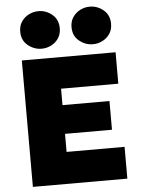

<svg xmlns="http://www.w3.org/2000/svg" viewBox="-62 -1011 775 1059"><g transform="rotate(-5 325.0 -481.5)"><path d="M76.5 0V-700H595.5V-526H278.5V-435H538.5V-276H278.5V-176H599.5V0ZM191.5 -755Q149.5 -755 115.5 -782.8Q81.5 -810.5 81.5 -859Q81.5 -891 97 -914.2Q112.5 -937.5 137.8 -950.2Q163 -963 191.5 -963Q233.5 -963 267 -935Q300.5 -907 300.5 -859Q300.5 -826.5 284.8 -803.2Q269 -780 244 -767.5Q219 -755 191.5 -755ZM475.5 -755Q433.5 -755 399.5 -782.8Q365.5 -810.5 365.5 -859Q365.5 -891 381.2 -914.2Q397 -937.5 422 -950.2Q447 -963 475.5 -963Q517.5 -963 551 -935Q584.5 -907 584.5 -859Q584.5 -826.5 568.8 -803.2Q553 -780 528 -767.5Q503 -755 475.5 -755Z"/></g></svg>

Font: Geologica Cursive Black
Style: Regular
Weight: 900
Designer: Sindre Bremnes, Frode Helland
Foundry: Monokrom Skriftforlag AS
Version: Version 1.010;gftools[0.9.28]